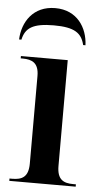

<svg xmlns="http://www.w3.org/2000/svg" viewBox="-54 -787 425 821"><g transform="rotate(5 158.5 -376.5)"><path d="M7 -606H17C28 -656 59 -679 150 -679C240 -679 270 -656 282 -606H292C289 -681 244 -753 150 -753C55 -753 10 -681 7 -606ZM18 0H303V-10H291C250 -10 222 -23 222 -82V-536H21V-526H30C70 -526 99 -513 99 -457V-81C99 -23 71 -10 30 -10H18Z"/></g></svg>

Font: Noto Serif Display SemiCondensed SemiBold
Style: Regular
Weight: 600
Width: 4
Designer: Monotype Design Team
Foundry: Monotype Imaging Inc.
Version: Version 2.009